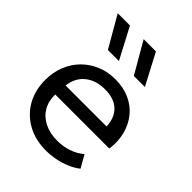

<svg xmlns="http://www.w3.org/2000/svg" viewBox="-218 -872 1002 1002"><g transform="rotate(45 282.5 -371.0)"><path d="M300 15Q222 15 162.5 -17.5Q103 -50 69.5 -108.2Q36 -166.5 36 -244Q36 -300 55.2 -348Q74.5 -396 109.2 -431Q144 -466 190.8 -485.5Q237.5 -505 292.5 -505Q352 -505 398.8 -484Q445.5 -463 476.2 -425.2Q507 -387.5 520.5 -336.8Q534 -286 526 -226.5H127Q125.5 -177.5 147 -140.8Q168.5 -104 209.2 -83.5Q250 -63 306 -63Q347 -63 386 -76Q425 -89 455 -114.5L494 -46Q470 -26.5 437.2 -12.8Q404.5 1 369 8Q333.5 15 300 15ZM132 -298H434Q432 -360 395.5 -394.8Q359 -429.5 291 -429.5Q225 -429.5 182 -394.8Q139 -360 132 -298ZM348.5 -585 249 -757H339.5L430 -585ZM157 -585 57.5 -757H148L238.5 -585Z"/></g></svg>

Font: Geologica Cursive Light
Style: Regular
Weight: 300
Designer: Sindre Bremnes, Frode Helland
Foundry: Monokrom Skriftforlag AS
Version: Version 1.010;gftools[0.9.28]